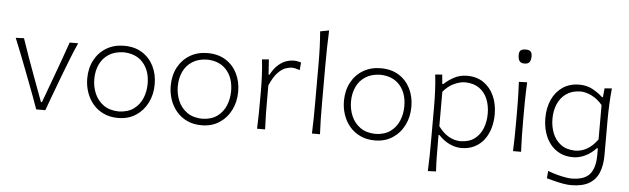

<svg xmlns="http://www.w3.org/2000/svg" viewBox="-56 -977 4601 1404"><g transform="rotate(5 2245.0 -275.5)"><path d="M225.1 0H292Q309.1 -48.3 326.7 -95Q344.2 -141.6 362.3 -189.9L396.5 -280.8Q418 -337.4 440.7 -394.8Q463.4 -452.1 488.8 -508.3H426.3Q402.8 -440.4 378.2 -372.3Q353.5 -304.2 327.6 -233.9L262.2 -56.6H254.9L189.5 -233.4Q163.6 -303.2 138.9 -372.1Q114.3 -440.9 90.8 -510.7L30.3 -508.3Q53.2 -452.6 75.7 -395.5Q98.1 -338.4 119.6 -282.2L153.8 -192.4Q171.4 -146.5 189.9 -97.2Q208.5 -47.9 225.1 0Z M826.7 -37.6Q759.3 -39.1 715.6 -70.3Q671.9 -101.6 650.4 -151.4Q628.9 -201.2 628.9 -257.8Q628.9 -317.4 650.9 -365.2Q672.9 -413.1 717 -441.7Q761.2 -470.2 826.7 -471.7Q918.9 -469.2 969.7 -410.9Q1020.5 -352.5 1020.5 -257.8Q1020.5 -201.2 1000 -151.4Q979.5 -101.6 936.5 -70.3Q893.6 -39.1 826.7 -37.6ZM826.7 10.3Q900.9 10.3 956.1 -25.6Q1011.2 -61.5 1041.7 -122.3Q1072.3 -183.1 1072.3 -257.8Q1072.3 -332 1042.7 -391.4Q1013.2 -450.7 958 -485.1Q902.8 -519.5 826.2 -519.5Q752 -519.5 695.8 -485.8Q639.6 -452.1 608.4 -393.1Q577.1 -334 577.1 -257.8Q577.1 -204.6 593.8 -156.2Q610.4 -107.9 642.1 -70.6Q673.8 -33.2 720.2 -11.5Q766.6 10.3 826.7 10.3Z M1439.5 -37.6Q1372.1 -39.1 1328.4 -70.3Q1284.7 -101.6 1263.2 -151.4Q1241.7 -201.2 1241.7 -257.8Q1241.7 -317.4 1263.7 -365.2Q1285.6 -413.1 1329.8 -441.7Q1374 -470.2 1439.5 -471.7Q1531.7 -469.2 1582.5 -410.9Q1633.3 -352.5 1633.3 -257.8Q1633.3 -201.2 1612.8 -151.4Q1592.3 -101.6 1549.3 -70.3Q1506.3 -39.1 1439.5 -37.6ZM1439.5 10.3Q1513.7 10.3 1568.8 -25.6Q1624 -61.5 1654.5 -122.3Q1685.1 -183.1 1685.1 -257.8Q1685.1 -332 1655.5 -391.4Q1626 -450.7 1570.8 -485.1Q1515.6 -519.5 1439 -519.5Q1364.7 -519.5 1308.6 -485.8Q1252.4 -452.1 1221.2 -393.1Q1189.9 -334 1189.9 -257.8Q1189.9 -204.6 1206.5 -156.2Q1223.1 -107.9 1254.9 -70.6Q1286.6 -33.2 1333 -11.5Q1379.4 10.3 1439.5 10.3Z M1846.2 0H1905.3Q1902.3 -57.1 1901.6 -109.9Q1900.9 -162.6 1900.9 -224.6V-322.8Q1929.2 -387.7 1959 -418.2Q1988.8 -448.7 2015.4 -457.8Q2042 -466.8 2060.5 -466.8Q2073.7 -466.8 2089.4 -463.1Q2105 -459.5 2119.6 -454.1L2124.5 -510.7Q2111.3 -514.6 2097.2 -517.1Q2083 -519.5 2067.4 -519.5Q2045.4 -519.5 2016.8 -510.3Q1988.3 -501 1958.5 -475.6Q1928.7 -450.2 1902.3 -401.4H1895.5L1888.2 -512.2L1837.9 -508.3Q1844.7 -450.7 1847.4 -391.6Q1850.1 -332.5 1850.1 -277.3V-226.1Q1850.1 -163.1 1849.4 -110.1Q1848.6 -57.1 1846.2 0Z M2249 0H2308.1Q2305.2 -57.1 2304.2 -110.1Q2303.2 -163.1 2303.2 -226.1V-507.8Q2303.2 -574.2 2304.4 -636.5Q2305.7 -698.7 2308.6 -761.7L2243.7 -749.5Q2248.5 -693.4 2250.7 -633.3Q2252.9 -573.2 2252.9 -507.8V-226.1Q2252.9 -163.1 2252.2 -110.1Q2251.5 -57.1 2249 0Z M2710.9 -37.6Q2643.6 -39.1 2599.9 -70.3Q2556.2 -101.6 2534.7 -151.4Q2513.2 -201.2 2513.2 -257.8Q2513.2 -317.4 2535.2 -365.2Q2557.1 -413.1 2601.3 -441.7Q2645.5 -470.2 2710.9 -471.7Q2803.2 -469.2 2854 -410.9Q2904.8 -352.5 2904.8 -257.8Q2904.8 -201.2 2884.3 -151.4Q2863.8 -101.6 2820.8 -70.3Q2777.8 -39.1 2710.9 -37.6ZM2710.9 10.3Q2785.2 10.3 2840.3 -25.6Q2895.5 -61.5 2926 -122.3Q2956.5 -183.1 2956.5 -257.8Q2956.5 -332 2927 -391.4Q2897.5 -450.7 2842.3 -485.1Q2787.1 -519.5 2710.4 -519.5Q2636.2 -519.5 2580.1 -485.8Q2523.9 -452.1 2492.7 -393.1Q2461.4 -334 2461.4 -257.8Q2461.4 -204.6 2478 -156.2Q2494.6 -107.9 2526.4 -70.6Q2558.1 -33.2 2604.5 -11.5Q2650.9 10.3 2710.9 10.3Z M3335.9 -38.6Q3289.6 -39.1 3247.8 -63.5Q3206.1 -87.9 3172.4 -134.8V-387.2Q3207 -429.2 3250.5 -449.7Q3293.9 -470.2 3334 -470.7Q3396.5 -469.2 3437 -440.4Q3477.5 -411.6 3497.3 -363.5Q3517.1 -315.4 3517.1 -255.9Q3517.1 -199.2 3498.3 -150.1Q3479.5 -101.1 3439.7 -70.6Q3399.9 -40 3335.9 -38.6ZM3117.2 199.7 3177.2 197.3Q3173.8 140.1 3173.1 87.2Q3172.4 34.2 3172.4 -27.8V-70.3H3178.7Q3215.3 -30.8 3258.8 -10.3Q3302.2 10.3 3345.2 10.3Q3400.9 10.3 3442.6 -11Q3484.4 -32.2 3512.5 -69.1Q3540.5 -106 3554.4 -154.1Q3568.4 -202.1 3568.4 -255.9Q3568.4 -331.5 3541.5 -391.1Q3514.6 -450.7 3464.4 -485.1Q3414.1 -519.5 3343.3 -519.5Q3289.6 -519.5 3246.8 -495.8Q3204.1 -472.2 3174.3 -443.8H3167L3160.6 -512.2L3109.4 -508.3Q3116.2 -450.7 3118.9 -391.6Q3121.6 -332.5 3121.6 -277.3V-29.3Q3121.6 33.7 3120.8 88.1Q3120.1 142.6 3117.2 199.7Z M3725.1 0H3784.2Q3781.2 -57.1 3780.3 -110.1Q3779.3 -163.1 3779.3 -226.1V-277.3Q3779.3 -320.8 3779.8 -359.4Q3780.3 -397.9 3781.2 -434.8Q3782.2 -471.7 3784.2 -510.3L3723.6 -508.3Q3725.6 -470.2 3726.8 -433.6Q3728 -397 3728.5 -358.9Q3729 -320.8 3729 -277.3V-226.1Q3729 -163.1 3728.3 -110.1Q3727.5 -57.1 3725.1 0ZM3752 -645Q3777.8 -645 3788.8 -658.9Q3799.8 -672.9 3799.8 -702.1Q3799.8 -727.1 3789.1 -737.5Q3778.3 -748 3753.4 -748Q3728 -748 3716.6 -738.3Q3705.1 -728.5 3705.1 -705.6Q3705.1 -673.8 3716.1 -659.4Q3727.1 -645 3752 -645Z M4168.5 210.9Q4141.1 210.9 4107.7 204.8Q4074.2 198.7 4042.7 190.4Q4011.2 182.1 3989.3 176.3L3993.7 122.1Q4029.8 135.7 4064 144.8Q4098.1 153.8 4125 158.2Q4151.9 162.6 4165.5 162.6Q4262.7 162.6 4302 115.7Q4341.3 68.8 4341.3 -23.9V-74.2H4334Q4296.9 -34.7 4253.2 -14.2Q4209.5 6.3 4166 6.3Q4109.9 6.3 4067.4 -15.1Q4024.9 -36.6 3996.3 -74Q3967.8 -111.3 3953.6 -159.7Q3939.5 -208 3939.5 -261.7Q3939.5 -337.4 3966.6 -397.2Q3993.7 -457 4044.7 -491.7Q4095.7 -526.4 4167.5 -526.4Q4221.7 -526.4 4264.9 -502.7Q4308.1 -479 4338.4 -450.2H4345.7L4352.1 -515.6L4405.3 -519.5Q4399.4 -460 4396.7 -399.2Q4394 -338.4 4394 -281.2V-27.3Q4394 44.4 4372.6 98.1Q4351.1 151.9 4301.8 181.4Q4252.4 210.9 4168.5 210.9ZM4176.3 -43Q4272 -43.9 4340.8 -139.6V-391.6Q4306.2 -433.6 4262.5 -455.3Q4218.8 -477.1 4178.2 -477.5Q4115.7 -476.1 4074.2 -446.5Q4032.7 -417 4012.2 -368.4Q3991.7 -319.8 3991.7 -260.7Q3991.7 -204.1 4011.2 -154.8Q4030.8 -105.5 4071.5 -75Q4112.3 -44.4 4176.3 -43Z"/></g></svg>

Font: Pinar VF
Style: Regular
Weight: 300
Designer: Amin Abedi
Version: Version 2.000